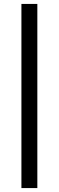

<svg xmlns="http://www.w3.org/2000/svg" viewBox="-20 -745 299 977"><path d="M89 212V-725H170V212Z"/></svg>

Font: TharLon
Style: Regular
Weight: 400
Designer: Sai Zin Di Di Zone
Foundry: Sai Zin Di Di Zone, Sun Tun
Version: Version 1.003 September 27 2012